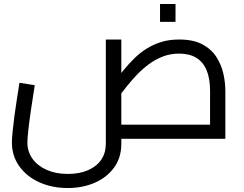

<svg xmlns="http://www.w3.org/2000/svg" viewBox="-20 -699 1231 967"><path d="M321 248Q242 248 178 219Q114 190 77 138Q40 86 40 19Q40 -2 43.5 -36.5Q47 -71 52.5 -113.5Q58 -156 65 -199.5Q72 -243 78 -282L155 -270Q144 -201 135.5 -142.5Q127 -84 122.5 -42.5Q118 -1 118 19Q118 65 143.5 100.5Q169 136 215 156.5Q261 177 321 177Q381 177 424 158Q467 139 490 105Q513 71 513 25V-500H591V25Q591 95 554.5 145Q518 195 457 221.5Q396 248 321 248ZM591 0V-71H1110L1038 -6V-241Q1038 -304 1020.5 -345.5Q1003 -387 968.5 -408Q934 -429 882 -429Q838 -429 800.5 -414.5Q763 -400 731 -376.5Q699 -353 671.5 -324.5Q644 -296 621 -267Q598 -238 579 -214L553 -285Q578 -316 603.5 -347Q629 -378 657 -405.5Q685 -433 718.5 -454Q752 -475 792 -487.5Q832 -500 882 -500Q953 -500 998.5 -476Q1044 -452 1069.5 -412.5Q1095 -373 1105 -328Q1115 -283 1115 -241V0ZM786 -589V-679H864V-589Z"/></svg>

Font: Cairo
Style: Regular
Weight: 400
Designer: Mohamed Gaber, Accademia di Belle Arti di Urbino
Foundry: Kief Type Foundry, Accademia di Belle Arti di Urbino
Version: Version 3.120